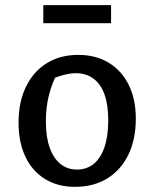

<svg xmlns="http://www.w3.org/2000/svg" viewBox="-20 -715 580 745"><path d="M271 10Q204 10 154.5 -20.5Q105 -51 78.5 -107Q52 -163 52 -239Q52 -319 80.5 -378Q109 -437 161 -469.5Q213 -502 283 -502Q352 -502 402 -471.5Q452 -441 479.5 -385.5Q507 -330 507 -255Q507 -174 478 -114.5Q449 -55 396 -22.5Q343 10 271 10ZM278 -57Q316 -57 343 -78.5Q370 -100 385 -143Q400 -186 400 -248Q400 -308 385.5 -348.5Q371 -389 342.5 -410Q314 -431 275 -431Q249 -431 217.5 -421.5Q186 -412 144 -393L204 -435Q181 -391 169.5 -344.5Q158 -298 158 -244Q158 -183 173 -141.5Q188 -100 215 -78.5Q242 -57 278 -57ZM148 -625V-695H411V-625Z"/></svg>

Font: Piazzolla Thin SemiBold
Style: Regular
Weight: 600
Version: Version 2.005